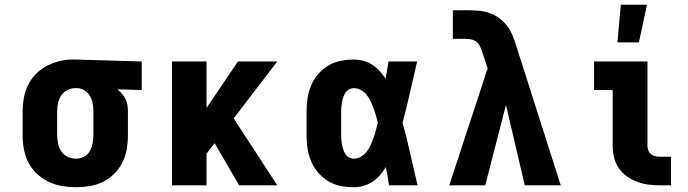

<svg xmlns="http://www.w3.org/2000/svg" viewBox="-20 -778 2890 806"><path d="M299 8Q270 8 240.5 3Q211 -2 184 -15Q157 -28 135 -48.5Q113 -69 99.5 -95.5Q86 -122 80.5 -151Q75 -180 75 -210V-310Q75 -338 80 -366.5Q85 -395 97.5 -420.5Q110 -446 130 -466.5Q150 -487 175 -500.5Q200 -514 227.5 -521Q255 -528 284 -528H300L575 -520V-400L473 -403Q483 -395 492 -384.5Q501 -374 507 -362Q513 -350 515 -336.5Q517 -323 517 -310V-210Q517 -181 512 -152Q507 -123 494 -96.5Q481 -70 460 -49Q439 -28 413 -15Q387 -2 357.5 3Q328 8 299 8ZM299 -112Q316 -112 332 -120Q348 -128 356.5 -143Q365 -158 368.5 -175.5Q372 -193 372 -210V-310Q372 -327 369 -343.5Q366 -360 358 -374.5Q350 -389 335.5 -398Q321 -407 305 -408H295Q278 -408 262 -399.5Q246 -391 236.5 -376.5Q227 -362 223.5 -344.5Q220 -327 220 -310V-210Q220 -192 224 -174.5Q228 -157 238 -142Q248 -127 264.5 -119.5Q281 -112 299 -112Z M984 0 881 -177 847 -133V0H702V-520H847V-325L979 -520H1144L961 -281L1144 0Z M1465 8Q1437 8 1409.5 2.5Q1382 -3 1358 -17.5Q1334 -32 1315.5 -53.5Q1297 -75 1286 -101Q1275 -127 1271 -154.5Q1267 -182 1267 -210V-310Q1267 -338 1271 -365.5Q1275 -393 1286 -419Q1297 -445 1315.5 -466.5Q1334 -488 1358 -502.5Q1382 -517 1409.5 -522.5Q1437 -528 1465 -528Q1486 -528 1506 -522.5Q1526 -517 1543 -506Q1560 -495 1574 -479.5Q1588 -464 1599 -447Q1602 -465 1605 -483.5Q1608 -502 1611 -520H1731Q1716 -456 1701.5 -391.5Q1687 -327 1670 -263Q1688 -198 1702.5 -132Q1717 -66 1733 0H1613Q1610 -19 1607 -38.5Q1604 -58 1600 -77Q1589 -59 1575.5 -43Q1562 -27 1544.5 -15.5Q1527 -4 1506.5 2Q1486 8 1465 8ZM1465 -112Q1481 -112 1495.5 -120.5Q1510 -129 1520 -142Q1530 -155 1536.5 -170Q1543 -185 1548.5 -200.5Q1554 -216 1558 -231.5Q1562 -247 1566 -263Q1562 -278 1558 -293.5Q1554 -309 1548.5 -323.5Q1543 -338 1536 -352.5Q1529 -367 1519.5 -379.5Q1510 -392 1495.5 -400Q1481 -408 1465 -408Q1455 -408 1445.5 -403Q1436 -398 1430.5 -389.5Q1425 -381 1421.5 -371Q1418 -361 1416 -351Q1414 -341 1413 -330.5Q1412 -320 1412 -310V-210Q1412 -200 1413 -189.5Q1414 -179 1416 -169Q1418 -159 1421.5 -149Q1425 -139 1430.5 -130.5Q1436 -122 1445.5 -117Q1455 -112 1465 -112Z M1866 0 2027 -491 2008 -549Q2004 -562 1999 -575Q1994 -588 1985 -598Q1976 -608 1962.5 -611.5Q1949 -615 1935 -615H1881V-735H1935Q1959 -735 1983 -733.5Q2007 -732 2030 -725Q2053 -718 2072.5 -704Q2092 -690 2107 -671.5Q2122 -653 2131 -630.5Q2140 -608 2147 -586L2334 0H2183L2104 -337L2017 0Z M2752 0Q2728 0 2703.5 -3Q2679 -6 2656 -14.5Q2633 -23 2612.5 -37Q2592 -51 2578 -71.5Q2564 -92 2558 -116Q2552 -140 2552 -165V-400H2474V-520H2698V-165Q2698 -155 2702 -145.5Q2706 -136 2714 -130Q2722 -124 2732 -122Q2742 -120 2752 -120H2797V0ZM2572 -600 2586 -758H2696L2662 -600Z"/></svg>

Font: Iosevka Etoile Heavy
Style: Regular
Weight: 900
Designer: Belleve Invis
Foundry: Belleve Invis
Version: Version 22.1.2; ttfautohint (v1.8.4)